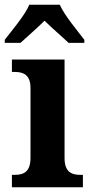

<svg xmlns="http://www.w3.org/2000/svg" viewBox="-35 -786 385 806"><path d="M-15 -619V-606H51C77 -630 123 -670 152 -699C180 -671 229 -629 253 -606H319V-619C290 -657 236 -721 216 -766H88C69 -721 14 -657 -15 -619ZM15 0H313V-52H302C264 -52 236 -65 236 -123V-536H15V-484H27C64 -484 93 -471 93 -417V-123C93 -65 65 -52 27 -52H15Z"/></svg>

Font: Noto Serif Hebrew SemiCondensed
Style: Bold
Weight: 700
Width: 4
Designer: Monotype Design Team
Foundry: Monotype Imaging Inc.
Version: Version 2.004